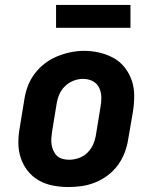

<svg xmlns="http://www.w3.org/2000/svg" viewBox="-20 -746 640 774"><path d="M256 8Q224 8 193 2Q162 -4 136 -19Q110 -34 91.5 -57.5Q73 -81 63.5 -110Q54 -139 54 -170.5Q54 -202 60 -234L78 -344Q82 -372 92 -398.5Q102 -425 119.5 -448.5Q137 -472 160.5 -490Q184 -508 211 -519Q238 -530 265 -535.5Q292 -541 320 -541Q352 -541 382.5 -533.5Q413 -526 439 -511.5Q465 -497 483.5 -473Q502 -449 511.5 -420.5Q521 -392 521 -360Q521 -328 516 -296L497 -186Q493 -159 483 -132Q473 -105 456 -81.5Q439 -58 415.5 -40Q392 -22 365 -11Q338 0 310.5 4Q283 8 256 8ZM258 -102Q278 -102 298 -109Q318 -116 333 -131Q348 -146 356 -165Q364 -184 367 -204L385 -314Q389 -334 388.5 -354.5Q388 -375 379.5 -392.5Q371 -410 353.5 -419Q336 -428 315 -428Q295 -428 276 -420.5Q257 -413 242 -398.5Q227 -384 219 -365Q211 -346 208 -326L190 -216Q188 -203 187 -189Q186 -175 188 -162.5Q190 -150 195.5 -138Q201 -126 210 -117.5Q219 -109 232 -105.5Q245 -102 258 -102ZM506 -634H206V-726H506Z"/></svg>

Font: Iosevka Slab XBdEx
Style: Italic
Weight: 800
Width: 7
Italic angle: -9°
Monospace: yes
Designer: Belleve Invis
Foundry: Belleve Invis
Version: Version 11.1.1; ttfautohint (v1.8.3)